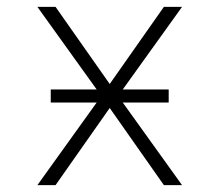

<svg xmlns="http://www.w3.org/2000/svg" viewBox="-20 -540 640 560"><path d="M89 0 262 -241H128V-279H262L89 -520H142L300 -295L458 -520H511L338 -279H472V-241H338L511 0H458L300 -225L142 0Z"/></svg>

Font: Iosevka Extralight Extended
Style: Regular
Weight: 200
Width: 7
Monospace: yes
Designer: Belleve Invis
Foundry: Belleve Invis
Version: Version 32.5.0; ttfautohint (v1.8.4)